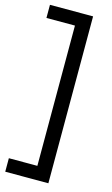

<svg xmlns="http://www.w3.org/2000/svg" viewBox="-134 -756 579 989"><g transform="rotate(15 155.0 -262.0)"><path d="M233 -707V183H3V111H155V-637H3V-707Z"/></g></svg>

Font: Hind Regular
Style: Regular
Weight: 400
Designer: Manushi Parikh, Satya Rajpurohit
Foundry: Indian Type Foundry
Version: Version 1.201;PS 1.0;hotconv 1.0.78;makeotf.lib2.5.61930; tt